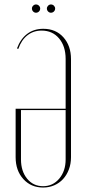

<svg xmlns="http://www.w3.org/2000/svg" viewBox="-20 -834 388 860"><path d="M274 -347V-570Q274 -627 244.5 -662Q215 -697 166 -697Q130 -697 103 -676Q76 -655 62 -615L56 -617Q72 -660 102 -682.5Q132 -705 174 -705Q230 -705 264 -667Q298 -629 298 -569V-130Q298 -100 288.5 -75Q279 -50 262.5 -32Q246 -14 223 -4Q200 6 173 6Q119 6 84.5 -32Q50 -70 50 -130V-347ZM274 -341H74V-120Q74 -67 101.5 -33.5Q129 0 173 0Q217 0 245.5 -34Q274 -68 274 -120ZM123 -796Q123 -803 128.5 -808.5Q134 -814 141 -814Q149 -814 154.5 -808.5Q160 -803 160 -796Q160 -788 154.5 -782.5Q149 -777 141 -777Q134 -777 128.5 -782.5Q123 -788 123 -796ZM190 -796Q190 -803 195.5 -808.5Q201 -814 208 -814Q216 -814 221.5 -808.5Q227 -803 227 -796Q227 -788 221.5 -782.5Q216 -777 208 -777Q201 -777 195.5 -782.5Q190 -788 190 -796Z"/></svg>

Font: Moniqa Thin Display
Style: Regular
Weight: 100
Designer: Rajesh Rajput
Foundry: Rajesh Rajput
Version: Version 1.000